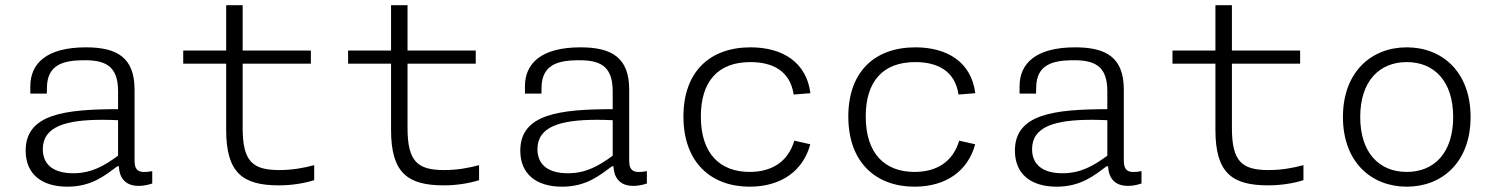

<svg xmlns="http://www.w3.org/2000/svg" viewBox="-20 -690 5620 722"><path d="M303 -512C154.5 -512 94 -451 94 -365.5V-338H156L156.5 -362C158 -446 217 -462.5 291 -463.5C370.5 -464.5 424 -447 424 -347.5V-279.5C225 -279 76.5 -262 76.5 -123.5C76.5 -36 136 12 233.5 12C325.5 12 375.5 -31 421 -64.5H427C428.5 -25.5 447.5 9 501.5 9C516 9 533.5 6.5 552.5 0V-46.5C502.5 -37 486 -47 486 -87V-353C486 -473 421 -512 303 -512ZM141 -129C141 -214.5 228 -239.5 365.5 -239.5C380.5 -239.5 402.5 -239 424 -238V-104.5C372 -66.5 324 -38.5 255.5 -38.5C183.5 -38.5 141 -69 141 -129Z M1030.5 7C1074 7 1122.5 0 1161.5 -12.5V-69C1123 -58.5 1079 -50.5 1030.5 -50.5C929 -50.5 892.5 -83.5 892.5 -209.5V-450.5H1149V-500H892.5V-670.5H830.5V-500H669V-450.5H830.5V-201.5C830.5 -40 892.5 7.5 1030.5 7Z M1650.5 7C1694 7 1742.5 0 1781.5 -12.5V-69C1743 -58.5 1699 -50.5 1650.5 -50.5C1549 -50.5 1512.5 -83.5 1512.5 -209.5V-450.5H1769V-500H1512.5V-670.5H1450.5V-500H1289V-450.5H1450.5V-201.5C1450.5 -40 1512.5 7.5 1650.5 7Z M2163 -512C2014.5 -512 1954 -451 1954 -365.5V-338H2016L2016.5 -362C2018 -446 2077 -462.5 2151 -463.5C2230.5 -464.5 2284 -447 2284 -347.5V-279.5C2085 -279 1936.5 -262 1936.5 -123.5C1936.5 -36 1996 12 2093.5 12C2185.5 12 2235.5 -31 2281 -64.5H2287C2288.5 -25.5 2307.5 9 2361.5 9C2376 9 2393.5 6.5 2412.5 0V-46.5C2362.5 -37 2346 -47 2346 -87V-353C2346 -473 2281 -512 2163 -512ZM2001 -129C2001 -214.5 2088 -239.5 2225.5 -239.5C2240.5 -239.5 2262.5 -239 2284 -238V-104.5C2232 -66.5 2184 -38.5 2115.5 -38.5C2043.5 -38.5 2001 -69 2001 -129Z M3027 -147.5 2967 -161C2942.5 -79.5 2880 -43.5 2799 -43.5C2688.5 -43.5 2615.5 -111 2615.5 -252C2615.5 -384 2680 -456.5 2801.5 -456.5C2883.5 -456.5 2951 -425 2964.5 -334.5L3027.5 -339.5C3012.5 -457 2921.5 -512 2802.5 -512C2648.5 -512 2550 -419.5 2550 -252C2550 -77.5 2655.5 12 2799 12C2918 12 3000.5 -48 3027 -147.5Z M3647 -147.5 3587 -161C3562.5 -79.5 3500 -43.5 3419 -43.5C3308.5 -43.5 3235.5 -111 3235.5 -252C3235.5 -384 3300 -456.5 3421.5 -456.5C3503.5 -456.5 3571 -425 3584.5 -334.5L3647.5 -339.5C3632.5 -457 3541.5 -512 3422.5 -512C3268.5 -512 3170 -419.5 3170 -252C3170 -77.5 3275.5 12 3419 12C3538 12 3620.5 -48 3647 -147.5Z M4023 -512C3874.5 -512 3814 -451 3814 -365.5V-338H3876L3876.5 -362C3878 -446 3937 -462.5 4011 -463.5C4090.5 -464.5 4144 -447 4144 -347.5V-279.5C3945 -279 3796.5 -262 3796.5 -123.5C3796.5 -36 3856 12 3953.5 12C4045.5 12 4095.5 -31 4141 -64.5H4147C4148.5 -25.5 4167.5 9 4221.5 9C4236 9 4253.5 6.5 4272.5 0V-46.5C4222.5 -37 4206 -47 4206 -87V-353C4206 -473 4141 -512 4023 -512ZM3861 -129C3861 -214.5 3948 -239.5 4085.5 -239.5C4100.5 -239.5 4122.5 -239 4144 -238V-104.5C4092 -66.5 4044 -38.5 3975.5 -38.5C3903.5 -38.5 3861 -69 3861 -129Z M4750.5 7C4794 7 4842.5 0 4881.5 -12.5V-69C4843 -58.5 4799 -50.5 4750.5 -50.5C4649 -50.5 4612.5 -83.5 4612.5 -209.5V-450.5H4869V-500H4612.5V-670.5H4550.5V-500H4389V-450.5H4550.5V-201.5C4550.5 -40 4612.5 7.5 4750.5 7Z M5510 -250C5510 -419.5 5403.5 -512 5270 -512C5137 -512 5030 -419.5 5030 -250C5030 -80.5 5137 12 5270 12C5403.5 12 5510 -80.5 5510 -250ZM5444.5 -250C5444.5 -116 5374 -43.5 5270 -43.5C5166 -43.5 5095 -116 5095 -250C5095 -384 5166 -456.5 5270 -456.5C5374 -456.5 5444.5 -384 5444.5 -250Z"/></svg>

Font: Monaspace Neon ExtraLight
Style: Regular
Weight: 200
Designer: Riley Cran & the Lettermatic Team
Foundry: Lettermatic
Version: Version 1.200 (Monaspace Neon)